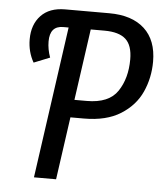

<svg xmlns="http://www.w3.org/2000/svg" viewBox="-51 -734 657 778"><g transform="rotate(5 278.0 -344.5)"><path d="M556 -509Q556 -443 530 -385.5Q504 -328 446 -291.5Q388 -255 297 -255H242L206 0H116L203 -617H181Q127 -617 127 -554Q127 -522 139 -489L74 -463Q50 -505 50 -556Q50 -616 84.5 -652.5Q119 -689 183 -689H362Q455 -689 505.5 -642.5Q556 -596 556 -509ZM463 -510Q463 -567 435.5 -592Q408 -617 349 -617H293L252 -327H302Q392 -327 427.5 -380Q463 -433 463 -510Z"/></g></svg>

Font: Fira Sans Extra Condensed
Style: Italic
Weight: 400
Width: 3
Italic angle: -8°
Designer: Carrois Corporate & Edenspiekermann AG
Foundry: Carrois Corporate GbR & Edenspiekermann AG
Version: Version 4.203